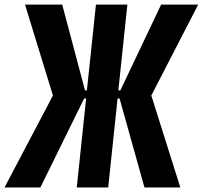

<svg xmlns="http://www.w3.org/2000/svg" viewBox="-40 -830 897 850"><path d="M-20 0 194.3 -407.2 70.8 -809.6H235.4L336.4 -429.7H344.7L384.8 -809.6H523.9L483.9 -429.7H492.7L673.3 -809.6H837.4L629.9 -407.2L758.3 0H599.6L489.3 -394H480.5L439 0H299.8L341.3 -394H332.5L138.7 0Z"/></svg>

Font: Oswald
Style: Bold
Weight: 700
Designer: Vernon Adams
Foundry: Vernon Adams
Version: 3.0; ttfautohint (v0.94.23-7a4d-dirty) -l 8 -r 50 -G 200 -x 